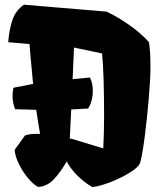

<svg xmlns="http://www.w3.org/2000/svg" viewBox="-20 -776 691 807"><path d="M612.3 -486.3Q612.3 -448.2 605.5 -364.7Q598.6 -281.2 588.4 -202.4Q578.1 -123.5 569.3 -92.8Q564.5 -75.2 528.3 -52.2Q492.2 -29.3 446 -11.2Q399.9 6.8 368.7 10.3Q333 -9.3 302.7 -40.5Q272.5 -71.8 260.7 -97.7Q233.9 -51.8 206.1 -22.2Q178.2 7.3 140.6 9.8Q120.6 0 98.1 -26.9Q75.7 -53.7 59.6 -86.4Q43.5 -119.1 41.5 -146L85 -206.5Q103.5 -213.4 132.3 -213.4H148.4Q139.2 -266.6 132.3 -314.5Q107.9 -314.9 43.5 -316.9Q32.7 -345.7 32.7 -372.1Q32.7 -390.1 36.6 -407.2L119.1 -423.3Q113.8 -473.6 108.4 -537.6L104 -590.8L14.6 -598.6Q18.6 -652.8 32.5 -692.9Q46.4 -732.9 80.6 -756.3L428.2 -727.1Q474.1 -705.6 523.7 -670.7Q573.2 -635.7 606.4 -598.6Q609.9 -569.3 611.1 -550Q612.3 -530.8 612.3 -486.3ZM409.2 -551.3 291 -576.2 285.2 -443.4 357.9 -450.2Q370.1 -427.2 370.1 -394Q370.1 -373 364.7 -353Q359.4 -333 350.1 -319.8Q325.2 -317.9 279.3 -315.9L273.4 -193.8L281.7 -192.4L414.1 -152.3Q417.5 -221.7 417.5 -286.1Q417.5 -463.4 409.2 -551.3Z"/></svg>

Font: Fruktur
Style: Regular
Weight: 400
Designer: Viktoriya Grabowska
Foundry: Viktoriya Grabowska
Version: Version 1.004; ttfautohint (v1.4.1)